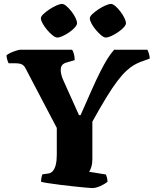

<svg xmlns="http://www.w3.org/2000/svg" viewBox="-20 -957 782 977"><path d="M449 0Q441 0 415.5 -2.5Q390 -5 355.5 -8.5Q321 -12 286.5 -16.5Q252 -21 225 -25Q198 -29 189 -32Q189 -43 191 -53Q193 -63 196 -70L226 -74Q240 -76 249.5 -87.5Q259 -99 264 -119.5Q269 -140 269 -169V-306L110 -609Q103 -623 92 -629Q81 -635 57 -635H24Q21 -640 17.5 -651Q14 -662 13 -675Q18 -681 32 -687.5Q46 -694 61.5 -699Q77 -704 84 -704H347Q351 -698 355.5 -684.5Q360 -671 360 -651L319 -639Q304 -635 296.5 -626Q289 -617 289 -600Q289 -591 292 -577.5Q295 -564 302 -549L382 -371H390Q423 -446 447 -500Q471 -554 490.5 -592.5Q510 -631 526.5 -657.5Q543 -684 561 -704H730Q734 -696 738 -683Q742 -670 742 -659L698 -643Q679 -636 661 -625.5Q643 -615 622.5 -596Q602 -577 577.5 -545Q553 -513 522 -462.5Q491 -412 450 -338V-147Q450 -125 444.5 -107Q439 -89 433 -83L519 -69Q521 -65 524 -54Q527 -43 527 -32Q511 -19 489 -9.5Q467 0 449 0ZM518 -766Q509 -766 495.5 -777Q482 -788 468.5 -804Q455 -820 446 -836.5Q437 -853 437 -864Q437 -873 449.5 -885Q462 -897 480 -909Q498 -921 516 -929Q534 -937 545 -937Q554 -937 567 -926Q580 -915 592.5 -898.5Q605 -882 613 -865.5Q621 -849 621 -839Q621 -830 609.5 -817.5Q598 -805 581 -793.5Q564 -782 547 -774Q530 -766 518 -766ZM271 -766Q262 -766 248 -777Q234 -788 220 -804.5Q206 -821 197 -837.5Q188 -854 188 -864Q188 -873 200.5 -885Q213 -897 231 -909Q249 -921 267 -929Q285 -937 296 -937Q305 -937 318 -926Q331 -915 343.5 -899Q356 -883 364 -866.5Q372 -850 372 -839Q372 -830 361 -817.5Q350 -805 333.5 -793.5Q317 -782 300 -774Q283 -766 271 -766Z"/></svg>

Font: Texturina Medium 12pt Black
Style: Regular
Weight: 900
Version: Version 1.002